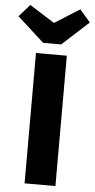

<svg xmlns="http://www.w3.org/2000/svg" viewBox="-106 -980 503 1017"><g transform="rotate(5 145.5 -472.0)"><path d="M146 -860 13 -944 -44 -879 98 -750H194L335 -879L279 -944ZM65 -693V0H229V-693Z"/></g></svg>

Font: Fira Sans
Style: Bold
Weight: 700
Designer: Carrois Corporate & Edenspiekermann AG
Foundry: Carrois Corporate GbR & Edenspiekermann AG
Version: Version 4.203